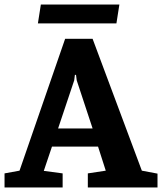

<svg xmlns="http://www.w3.org/2000/svg" viewBox="-28 -826 714 846"><path d="M152 -806H498L485 -723H139ZM-8 -62 58 -74 259 -655H380L597 -74L666 -61V0H359V-62L438 -74L430 -99L404 -180H201L172 -94L165 -73L248 -62V0H-8ZM380 -260 310 -472 307 -496H302L299 -472L228 -260Z"/></svg>

Font: Faustina VF Beta
Style: Regular
Weight: 400
Designer: Alfonso Garcia
Foundry: Omnibus-Type
Version: Version 1.006